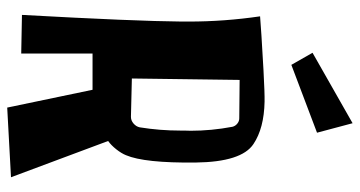

<svg xmlns="http://www.w3.org/2000/svg" viewBox="-248 -726 979 522"><g transform="rotate(90 241.0 -464.5)"><path d="M155.8 -767.6 123 -825.2 314.5 -934.1 340.3 -837.4ZM334.5 -473.6Q334.5 -476.6 334.7 -483.9Q335 -491.2 335 -493.7Q335 -550.3 324.2 -607.4Q322.3 -615.2 315.7 -620.6Q309.1 -626 301.3 -626L196.8 -627L192.9 -334L296.9 -331.5H297.4Q307.1 -331.5 315.4 -338.6Q323.7 -345.7 325.7 -355.5Q334.5 -410.2 334.5 -465.8ZM362.8 -269.5 461.4 -5.4 272 4.9 223.6 -227.1H125V-33.2L20 -35.2Q37.1 -343.8 38.1 -469.2V-488.8Q38.1 -585.9 23.9 -682.6Q44.4 -684.1 76.2 -686.3Q107.9 -688.5 171.1 -691.9Q234.4 -695.3 255.9 -694.8Q328.1 -693.4 371.1 -664.6Q419.9 -632.3 421.4 -507.3Q422.9 -368.2 401.4 -317.9Q396.5 -305.7 385.3 -291.5Q374 -277.3 362.8 -269.5Z"/></g></svg>

Font: Some Time Later
Style: Regular
Weight: 400
Version: Version 003.300